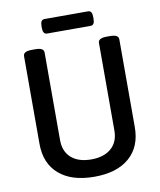

<svg xmlns="http://www.w3.org/2000/svg" viewBox="-93 -922 836 1002"><g transform="rotate(-10 325.5 -421.0)"><path d="M326 7Q206 7 139.5 -50.5Q73 -108 73 -212V-677Q73 -689 84 -695.5Q95 -702 120 -702H136Q161 -702 171.5 -695.5Q182 -689 182 -677V-213Q182 -152 220 -118.5Q258 -85 326 -85Q393 -85 431.5 -118.5Q470 -152 470 -213V-677Q470 -702 516 -702H532Q557 -702 567.5 -695.5Q578 -689 578 -677V-212Q578 -108 512 -50.5Q446 7 326 7ZM212 -772Q190 -772 190 -805V-816Q190 -849 212 -849H443Q464 -849 464 -816V-805Q464 -772 443 -772Z"/></g></svg>

Font: Asap Semi Condensed Medium
Style: Regular
Weight: 500
Width: 4
Designer: Pablo Cosgaya
Foundry: Omnibus-Type
Version: Version 3.001; ttfautohint (v1.8.4.7-5d5b)